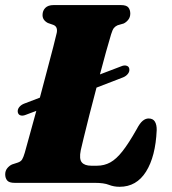

<svg xmlns="http://www.w3.org/2000/svg" viewBox="-22 -720 678 756"><path d="M48 -278.5Q46.5 -288.5 53.2 -297.5Q60 -306.5 72 -311.5L135 -335.5Q149.5 -390.5 163.5 -443.2Q177.5 -496 187.8 -535.5Q198 -575 201.5 -591Q206 -615 188 -622L166.5 -629.5Q145.5 -640.5 145.5 -660.5Q145.5 -678 156.5 -689Q167.5 -700 189 -700H454Q476 -700 483.5 -690.5Q491 -681 491 -666.5Q491 -652.5 483.2 -642.5Q475.5 -632.5 465 -627.5L441 -620.5Q432 -616.5 426.5 -609.8Q421 -603 415.5 -585Q407 -557.5 395.5 -515.8Q384 -474 371.5 -427L455.5 -459Q467 -464 476.2 -461.2Q485.5 -458.5 487 -449.5Q489 -439 482 -429.8Q475 -420.5 463 -415.5L358 -375Q343 -319 329.8 -266.8Q316.5 -214.5 307.5 -177Q298.5 -139.5 296 -128.5Q289 -94 300 -80.8Q311 -67.5 337.5 -67.5H360Q388.5 -67.5 412.2 -80.5Q436 -93.5 460.5 -124.8Q485 -156 516 -211Q528.5 -235 539.8 -244.2Q551 -253.5 563 -253.5Q580.5 -253.5 588 -241Q595.5 -228.5 595 -207.5Q590.5 -104 553 -44.2Q515.5 15.5 449 15.5Q426 15.5 406.8 7.8Q387.5 0 351 0H36Q14 0 6.2 -9.5Q-1.5 -19 -1.5 -33.5Q-1.5 -47.5 6.5 -57.5Q14.5 -67.5 25.5 -72.5L48.5 -80Q60 -84 65 -92Q70 -100 75.5 -118.5Q80.5 -136.5 93 -181.8Q105.5 -227 121 -283.5L78.5 -267.5Q67 -263 58.5 -265.8Q50 -268.5 48 -278.5Z"/></svg>

Font: Fraunces 72pt S050 Black
Style: Italic
Weight: 900
Italic angle: -16°
Version: Version 1.000; ttfautohint (v1.8.3)